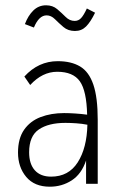

<svg xmlns="http://www.w3.org/2000/svg" viewBox="-20 -694 440 725"><path d="M168 11Q110 11 79 -26Q48 -63 48 -118Q48 -171 71 -204Q94 -237 133.5 -252Q173 -267 222 -267Q240 -267 263.5 -265.5Q287 -264 309 -261Q307 -351 281.5 -387Q256 -423 196 -423Q140 -423 94 -373L72 -405Q125 -463 198 -463Q249 -463 282.5 -443Q316 -423 332.5 -374.5Q349 -326 349 -242V0H305V-88Q288 -37 251 -13Q214 11 168 11ZM90 -119Q90 -75 111.5 -51Q133 -27 173 -27Q239 -27 273.5 -81Q308 -135 310 -223Q290 -227 267.5 -228.5Q245 -230 227 -230Q163 -230 126.5 -205Q90 -180 90 -119ZM308 -662 339 -646Q322 -611 305 -594Q288 -577 263 -577Q237 -577 219.5 -592Q202 -607 187.5 -621.5Q173 -636 156 -636Q127 -636 108 -590L74 -603Q86 -635 106 -654.5Q126 -674 154 -674Q179 -674 196 -659.5Q213 -645 228 -630Q243 -615 262 -615Q276 -615 286 -625.5Q296 -636 308 -662Z"/></svg>

Font: Inconsolata Condensed Light
Style: Regular
Weight: 300
Width: 3
Monospace: yes
Designer: Raph Levien, Cyreal, Brenton Simpson
Foundry: Raph Levien, Cyreal, Google
Version: Version 3.001; ttfautohint (v1.8.2.53-6de2)